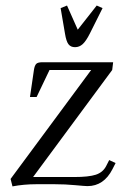

<svg xmlns="http://www.w3.org/2000/svg" viewBox="-20 -663 455 691"><path d="M18.1 -19 308.1 -411.1H158.2L111.8 -314H87.9L102.1 -411.1Q104.5 -427.2 110.4 -433.1Q116.2 -439 132.8 -439H387.2L383.8 -411.1L99.1 -25.9H247.1Q299.3 -25.9 324.7 -34.2Q350.1 -42.5 361.8 -64.9L373 -86.9L396 -76.2L384.8 -54.2Q353.5 6.8 294.9 6.8Q286.1 6.8 250.5 3.4Q214.8 0 176.8 0H110.8Q65.9 0 24.9 7.8ZM198.2 -633.8 221.2 -643.1 259.8 -556.2 328.1 -643.1 349.1 -633.8 303.2 -542Q289.6 -515.1 277.6 -504.2Q265.6 -493.2 250 -493.2Q234.4 -493.2 226.3 -503.9Q218.3 -514.6 213.9 -542Z"/></svg>

Font: Dihjauti S
Style: Italic
Weight: 400
Italic angle: -9°
Designer: T. Christopher White
Version: Version 3.0.0